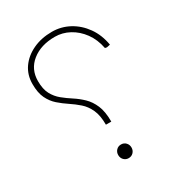

<svg xmlns="http://www.w3.org/2000/svg" viewBox="-172 -815 852 927"><g transform="rotate(-30 254.5 -351.0)"><path d="M289 -189H259Q259 -241 244 -273.5Q229 -306 205 -327Q181 -348 154.5 -365.5Q128 -383 104 -404Q80 -425 65 -456Q50 -487 50 -536Q50 -587 77 -625.5Q104 -664 151 -686Q198 -708 257 -708Q308 -708 352.5 -684Q397 -660 428 -616.5Q459 -573 469 -514L450 -510L440 -512Q430 -564 402.5 -601.5Q375 -639 337 -659.5Q299 -680 257 -680Q179 -680 129.5 -640.5Q80 -601 80 -535Q80 -490 95 -462Q110 -434 134 -414.5Q158 -395 184.5 -378Q211 -361 235 -338Q259 -315 274 -280Q289 -245 289 -189ZM274 6Q258 6 247.5 -5Q237 -16 237 -32Q237 -48 247.5 -59Q258 -70 274 -70Q290 -70 300.5 -59Q311 -48 311 -32Q311 -16 300.5 -5Q290 6 274 6Z"/></g></svg>

Font: Fustat ExtraLight
Style: Regular
Weight: 250
Designer: Mohamed Gaber, Khaled Hosny, Laura Garcia Mut
Foundry: Kief Type Foundry, Alif Type Foundry, Hard Type Foundry
Version: Version 1.007